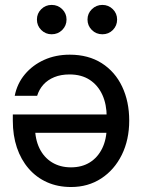

<svg xmlns="http://www.w3.org/2000/svg" viewBox="-20 -750 581 782"><path d="M264.2 -527.3Q339.8 -527.3 394.3 -492.7Q448.7 -458 477.5 -397.2Q506.3 -336.4 506.3 -258.8Q506.3 -180.7 476.1 -119.4Q445.8 -58.1 392.3 -23.2Q338.9 11.7 269.5 11.7Q215.3 11.7 171.6 -7.8Q127.9 -27.3 96.7 -63.5Q65.4 -99.6 48.8 -148.9Q32.2 -198.2 32.2 -258.3V-283.7H460.9V-209H82L122.6 -233.4Q122.6 -183.6 140.6 -146.2Q158.7 -108.9 191.9 -88.6Q225.1 -68.4 269 -68.4Q313.5 -68.4 345.9 -88.6Q378.4 -108.9 396.5 -146.2Q414.6 -183.6 414.6 -233.4V-273.4Q414.6 -324.7 397 -363.5Q379.4 -402.3 345.7 -424.6Q312 -446.8 263.2 -446.8Q228 -446.8 201.2 -435.8Q174.3 -424.8 156.7 -405.3Q139.2 -385.7 131.3 -359.9H40Q49.8 -409.7 81.3 -447.3Q112.8 -484.9 159.7 -506.1Q206.5 -527.3 264.2 -527.3ZM397 -610.4Q371.6 -610.4 354 -627.9Q336.4 -645.5 336.4 -670.4Q336.4 -695.3 354.2 -712.6Q372.1 -730 397 -730Q421.9 -730 439.5 -712.6Q457 -695.3 457 -670.4Q457 -645.5 439.7 -627.9Q422.4 -610.4 397 -610.4ZM190.4 -610.4Q165.5 -610.4 147.9 -627.9Q130.4 -645.5 130.4 -670.4Q130.4 -695.3 147.9 -712.6Q165.5 -730 190.4 -730Q215.8 -730 233.4 -712.6Q251 -695.3 251 -670.4Q251 -645.5 233.4 -627.9Q215.8 -610.4 190.4 -610.4Z"/></svg>

Font: Inter Cardless Display
Style: Regular
Weight: 400
Designer: Rasmus Andersson
Foundry: rsms
Version: Version 4.001;git-9221beed3